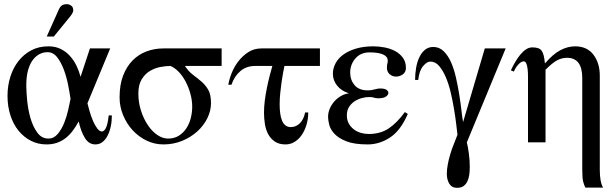

<svg xmlns="http://www.w3.org/2000/svg" viewBox="-20 -682 2932 920"><path d="M263 -639Q268 -650 276.5 -656Q285 -662 301 -662Q311 -662 321 -655Q331 -648 331 -633Q331 -624 323.5 -613Q316 -602 304 -588L238 -507H204ZM516 -129Q516 -100 510.5 -75Q505 -50 495 -31Q485 -12 470.5 -1Q456 10 437 10Q406 10 387 -20.5Q368 -51 357 -100Q344 -76 329 -56Q314 -36 296 -21.5Q278 -7 255 1.5Q232 10 203 10Q162 10 128 -7.5Q94 -25 69 -55.5Q44 -86 30 -129Q16 -172 16 -223Q16 -271 29.5 -314Q43 -357 68.5 -389.5Q94 -422 130 -441Q166 -460 212 -460Q245 -460 270.5 -447.5Q296 -435 315 -414Q334 -393 346.5 -367Q359 -341 366 -314L411 -450H508L399 -187Q403 -170 410 -146.5Q417 -123 426 -102Q435 -81 446 -66.5Q457 -52 468 -52Q479 -52 487.5 -69Q496 -86 501 -129ZM318 -208Q314 -236 306.5 -274.5Q299 -313 286 -348Q273 -383 254 -407.5Q235 -432 207 -432Q188 -432 170 -423Q152 -414 137.5 -395Q123 -376 114.5 -346Q106 -316 106 -273Q106 -245 110 -202Q114 -159 125.5 -118Q137 -77 158 -47.5Q179 -18 212 -18Q238 -18 256.5 -40Q275 -62 287.5 -93Q300 -124 307 -156Q314 -188 318 -208Z M866 -366Q884 -339 905.5 -323Q927 -307 946 -290.5Q965 -274 978 -251.5Q991 -229 991 -188Q991 -151 973.5 -115.5Q956 -80 925 -52Q894 -24 852.5 -7Q811 10 763 10Q720 10 682 -8.5Q644 -27 615.5 -58Q587 -89 570 -130Q553 -171 553 -215Q553 -276 570 -320Q587 -364 616 -393Q645 -422 683 -436Q721 -450 763 -450H1042V-366ZM901 -171Q901 -201 892.5 -232Q884 -263 870 -290Q856 -317 837 -337Q818 -357 797 -366Q775 -366 748.5 -361Q722 -356 698.5 -342Q675 -328 659 -302Q643 -276 643 -234Q643 -191 655.5 -152Q668 -113 688 -83Q708 -53 733.5 -35.5Q759 -18 785 -18Q815 -18 836.5 -31.5Q858 -45 872.5 -66.5Q887 -88 894 -115.5Q901 -143 901 -171Z M1343 -366Q1341 -356 1337 -336Q1333 -316 1329.5 -291Q1326 -266 1323 -237.5Q1320 -209 1320 -182Q1320 -160 1322.5 -140Q1325 -120 1331 -105Q1337 -90 1347.5 -81.5Q1358 -73 1373 -73Q1398 -73 1416.5 -91Q1435 -109 1442 -143H1457Q1457 -113 1449 -85.5Q1441 -58 1427 -37Q1413 -16 1393 -3Q1373 10 1348 10Q1318 10 1298 -3Q1278 -16 1266 -37.5Q1254 -59 1249.5 -86.5Q1245 -114 1245 -142Q1245 -171 1249 -201.5Q1253 -232 1259 -261.5Q1265 -291 1272 -318Q1279 -345 1285 -366H1203Q1161 -366 1132 -341.5Q1103 -317 1089 -276H1074Q1078 -301 1090 -331.5Q1102 -362 1122 -388Q1142 -414 1169.5 -432Q1197 -450 1233 -450H1513V-366Z M1934 -136Q1900 -57 1849.5 -23.5Q1799 10 1742 10Q1677 10 1639.5 -5Q1602 -20 1582.5 -41Q1563 -62 1557.5 -84.5Q1552 -107 1552 -122Q1552 -142 1560 -161Q1568 -180 1581.5 -195.5Q1595 -211 1613 -221.5Q1631 -232 1652 -235Q1616 -246 1595.5 -271.5Q1575 -297 1575 -329Q1575 -354 1587.5 -378Q1600 -402 1624.5 -420Q1649 -438 1685.5 -449Q1722 -460 1769 -460Q1794 -460 1821.5 -455Q1849 -450 1872 -438Q1895 -426 1910 -406Q1925 -386 1925 -357Q1925 -336 1910 -325.5Q1895 -315 1878 -315Q1860 -315 1847 -326.5Q1834 -338 1834 -357Q1834 -371 1836 -377Q1838 -383 1838 -391Q1838 -411 1815.5 -421Q1793 -431 1751 -431Q1708 -431 1683 -402Q1658 -373 1658 -334Q1658 -299 1679 -274Q1700 -249 1742 -249Q1753 -249 1760.5 -250.5Q1768 -252 1774.5 -253.5Q1781 -255 1787.5 -256.5Q1794 -258 1803 -258Q1823 -258 1832 -251.5Q1841 -245 1841 -237Q1841 -227 1829 -219Q1817 -211 1793 -211Q1780 -211 1772.5 -214Q1765 -217 1749 -217Q1732 -217 1713.5 -212Q1695 -207 1679 -196.5Q1663 -186 1652.5 -169.5Q1642 -153 1642 -129Q1642 -107 1651 -90.5Q1660 -74 1675 -62.5Q1690 -51 1708.5 -45.5Q1727 -40 1747 -40Q1803 -40 1843 -67Q1883 -94 1920 -145Z M2217 0Q2222 20 2226.5 52.5Q2231 85 2231 118Q2231 138 2228.5 156Q2226 174 2219 188Q2212 202 2200.5 210Q2189 218 2170 218Q2145 218 2133 198.5Q2121 179 2121 150Q2121 132 2125.5 106.5Q2130 81 2139 52Q2146 29 2155 7.5Q2164 -14 2172 -36Q2170 -54 2166 -87.5Q2162 -121 2155.5 -160Q2149 -199 2139.5 -239.5Q2130 -280 2116 -312.5Q2102 -345 2084 -366Q2066 -387 2042 -387Q2026 -387 2007.5 -365.5Q1989 -344 1984 -299H1969Q1969 -329 1974 -357.5Q1979 -386 1989.5 -408Q2000 -430 2016.5 -443.5Q2033 -457 2056 -457Q2085 -457 2106 -436.5Q2127 -416 2141.5 -383Q2156 -350 2165 -309.5Q2174 -269 2180.5 -229Q2187 -189 2191 -153.5Q2195 -118 2199 -97L2303 -450H2403Z M2785 217Q2779 206 2774.5 189Q2770 172 2770 131V-308Q2770 -405 2697 -405Q2672 -405 2649.5 -393Q2627 -381 2594 -348V0H2510V-313Q2510 -338 2508 -352.5Q2506 -367 2503 -375Q2500 -383 2496.5 -385.5Q2493 -388 2490 -388Q2482 -388 2475 -383Q2468 -378 2461.5 -370.5Q2455 -363 2450 -354.5Q2445 -346 2442 -339L2428 -345Q2437 -365 2448.5 -384.5Q2460 -404 2473 -420Q2486 -436 2500.5 -445.5Q2515 -455 2531 -455Q2548 -455 2559 -451Q2570 -447 2576 -438Q2582 -429 2585.5 -414.5Q2589 -400 2591 -379H2592Q2631 -424 2666 -442Q2701 -460 2736 -460Q2793 -460 2823.5 -420Q2854 -380 2854 -319V132Q2854 191 2870 217Z"/></svg>

Font: STIXGeneralUnicodeRegular
Style: Regular
Weight: 400
Designer: MicroPress Inc., with final additions and corrections provided by Coen Hoffman, Elsevier (retired)
Version: Version 1.1.0